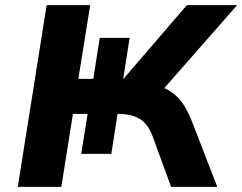

<svg xmlns="http://www.w3.org/2000/svg" viewBox="-20 -725 940 745"><path d="M49 0 161 -705H330L284 -419H342L367 -578H483L458 -419H459L705 -705H900L599 -362L545 -403Q595 -396 628.5 -378Q662 -360 684.5 -330Q707 -300 724 -256L823 0H644L571 -199Q554 -244 522.5 -263.5Q491 -283 436 -283H406L438 -296L412 -128H295L320 -283H263L218 0Z"/></svg>

Font: Nunito Sans 10pt SemiExpanded ExtraBold
Style: Italic
Weight: 800
Width: 6
Italic angle: -9°
Designer: Vernon Adams
Foundry: Vernon Adams
Version: Version 3.101;gftools[0.9.27]